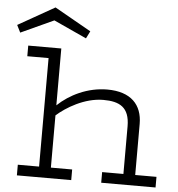

<svg xmlns="http://www.w3.org/2000/svg" viewBox="-101 -934 916 989"><g transform="rotate(5 356.5 -439.5)"><path d="M23 -616H133V-55H23V0H304V-55H194V-325C242 -368 336 -426 433 -426C517 -426 569 -400 569 -301V-55H459V0H740V-55H630V-319C630 -418 571 -481 449 -481C347 -481 255 -435 194 -377V-671H23ZM335 -772 146 -879 -43 -772 -24 -734 146 -812 316 -734Z"/></g></svg>

Font: Stint Ultra Expanded
Style: Regular
Weight: 400
Width: 7
Designer: Astigmatic (AOETI)
Foundry: Astigmatic (AOETI)
Version: Version 1.000